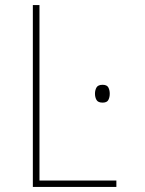

<svg xmlns="http://www.w3.org/2000/svg" viewBox="-20 -734 570 754"><path d="M109 0V-714H135V-25H437V0ZM383 -331Q365 -331 359 -341.5Q353 -352 353 -366Q353 -380 359 -390.5Q365 -401 383 -401Q400 -401 405.5 -390.5Q411 -380 411 -366Q411 -352 405.5 -341.5Q400 -331 383 -331Z"/></svg>

Font: Noto Sans Mono Condensed Thin
Style: Regular
Weight: 100
Width: 3
Designer: Monotype Design Team
Foundry: Monotype Imaging Inc.
Version: Version 2.014; ttfautohint (v1.8.4.7-5d5b)